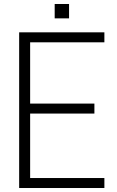

<svg xmlns="http://www.w3.org/2000/svg" viewBox="-20 -942 586 962"><path d="M503 0H76V-780H503V-730H131V-423H453V-373H131V-50H503ZM326 -850H254V-922H326Z"/></svg>

Font: Tanohe Sans Light
Style: Regular
Weight: 300
Designer: Village Type and Design LLC & Cristiano Sobral
Foundry: Cooper Hewitt Smithsonian Design Museum
Version: Version 1.00;September 29, 2021;FontCreator 13.0.0.2655 64-b